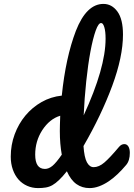

<svg xmlns="http://www.w3.org/2000/svg" viewBox="-20 -960 684 982"><path d="M616 -223Q629 -223 636.5 -211Q644 -199 644 -178Q644 -138 625 -116Q604 -91 581.5 -69.5Q559 -48 535 -32Q511 -16 486.5 -7Q462 2 438 2Q400 2 371 -18.5Q342 -39 322 -84Q280 -31 248 -13Q232 -4 214 -1Q196 2 175 2Q145 2 119 -9.5Q93 -21 74.5 -42Q56 -63 45.5 -93Q35 -123 35 -159Q35 -219 55 -273Q75 -327 110 -369Q145 -411 192.5 -438Q240 -465 296 -471Q316 -666 368 -802Q422 -940 509 -940Q552 -940 580.5 -901Q609 -862 609 -783Q609 -670 554 -521Q498 -370 407 -213Q411 -155 424.5 -130Q438 -105 459 -105Q486 -105 514 -129Q542 -153 589 -209Q601 -223 616 -223ZM498 -842Q484 -844 469.5 -803.5Q455 -763 442.5 -696Q430 -629 421 -543.5Q412 -458 408 -370Q520 -613 520 -762Q520 -800 513.5 -821Q507 -842 498 -842ZM210 -96Q229 -96 248 -111.5Q267 -127 296 -169Q291 -196 288.5 -226Q286 -256 286 -290Q286 -302 286.5 -321.5Q287 -341 288 -368Q234 -352 196 -294Q160 -238 160 -169Q160 -96 210 -96Z"/></svg>

Font: Lebkuchenwelt
Style: Regular
Weight: 400
Designer: Vernon Adams
Foundry: Gereon Berster
Version: Version 1.000;PS 001.001;hotconv 1.0.56 